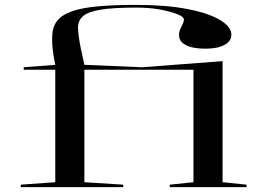

<svg xmlns="http://www.w3.org/2000/svg" viewBox="-20 -765 1093 785"><path d="M65 0V-10L206 -20V-480H77V-490L206 -500Q195 -552 193.5 -590Q192 -628 198 -649Q205 -674 225 -692Q245 -710 284 -722Q323 -734 385 -739.5Q447 -745 537 -745Q659 -745 746.5 -728Q834 -711 880 -683Q926 -655 926 -623Q926 -597 898 -581.5Q870 -566 820 -566Q768 -566 740 -580.5Q712 -595 712 -621Q712 -635 717 -646Q722 -657 727 -667Q732 -677 732 -685Q732 -696 706.5 -706.5Q681 -717 637 -725.5Q593 -734 537 -734Q444 -734 392 -725.5Q340 -717 319.5 -699Q299 -681 299 -653Q299 -639 302 -616Q305 -593 311 -564Q317 -535 325 -500L560 -490L890 -515V-20L988 -10V0H674V-10L771 -20V-480H325V-20L484 -10V0Z"/></svg>

Font: Kalnia Expanded Light
Style: Regular
Weight: 300
Width: 7
Designer: Frida Medrano
Foundry: Frida Medrano
Version: Version 1.105